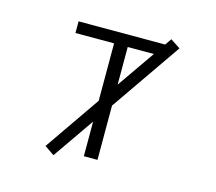

<svg xmlns="http://www.w3.org/2000/svg" viewBox="-112 -909 1224 1088"><g transform="rotate(15 500.0 -365.0)"><path d="M737.3 -730.5 763.7 -768.6 821.3 -730.5 536.1 -318.4V0H456.1V-203.1L288.1 39.1L231.4 0L456.1 -325.2V-662.1H229.5V-730.5ZM536.1 -441.4 689.5 -662.1H536.1Z"/></g></svg>

Font: Gen Shin Gothic Monospace Normal
Style: Regular
Weight: 350
Designer: [Source Han Sans]
Ryoko NISHIZUKA  (kana & ideographs); Paul D. Hunt (Latin, Greek & Cyrillic); Wenlong ZHANG  (bopomofo
Version: Version 1.002.20150607